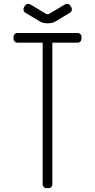

<svg xmlns="http://www.w3.org/2000/svg" viewBox="-20 -970 490 990"><path d="M250 -750H380C385.7 -750 390.4 -751.9 394.2 -755.8C398.1 -759.6 400 -764.3 400 -770V-780C400 -785.7 398.1 -790.4 394.2 -794.2C390.4 -798.1 385.7 -800 380 -800H70C64.3 -800 59.6 -798.1 55.8 -794.2C51.9 -790.4 50 -785.7 50 -780V-770C50 -764.3 51.9 -759.6 55.8 -755.8C59.6 -751.9 64.3 -750 70 -750H200V-20C200 -14.3 201.9 -9.6 205.8 -5.8C209.6 -1.9 214.3 0 220 0H230C235.7 0 240.4 -1.9 244.2 -5.8C248.1 -9.6 250 -14.3 250 -20ZM262.5 -857.5 341 -904.5C345.7 -907.2 348.7 -911.2 350 -916.8C351.3 -922.2 350.7 -927.3 348 -932L342.5 -940.5C339.8 -945.2 335.8 -948.2 330.5 -949.5C325.2 -950.8 320.2 -950.2 315.5 -947.5L236 -900C229 -895.7 222.2 -895.7 215.5 -900L136 -947.5C131.3 -950.2 126.3 -950.8 121 -949.5C115.7 -948.2 111.5 -945.2 108.5 -940.5L103.5 -932C100.8 -927.3 100.2 -922.2 101.5 -916.8C102.8 -911.2 105.8 -907.2 110.5 -904.5L189 -857.5L191 -856.5L193 -855.5C201 -851.8 210.2 -850 220.5 -850H230.5C241.2 -850 250.5 -851.8 258.5 -855.5L260.5 -856.5Z"/></svg>

Font: lerotica
Style: Regular
Weight: 400
Designer: defharo
Foundry: deFharo
Version: Version 1.001 2011